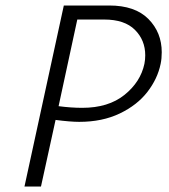

<svg xmlns="http://www.w3.org/2000/svg" viewBox="-20 -678 613 698"><path d="M568 -488Q568 -465 564 -446Q553 -392 516 -344Q479 -296 415.5 -265.5Q352 -235 268 -235Q236 -235 182 -242L129 0H69L212 -658H377Q471 -658 519.5 -609Q568 -560 568 -488ZM508 -477Q508 -532 470.5 -569.5Q433 -607 359 -607H261L193 -292Q239 -286 279 -286Q374 -286 432.5 -333Q491 -380 505 -446Q508 -461 508 -477Z"/></svg>

Font: Ysabeau Infant Semilight
Style: Italic
Weight: 300
Italic angle: -12°
Designer: Christian Thalmann (Catharsis Fonts)
Version: Version 0.003